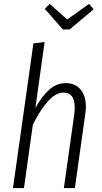

<svg xmlns="http://www.w3.org/2000/svg" viewBox="-20 -957 517 977"><path d="M417 -414Q417 -398 414 -378L361 0H305L358 -376Q360 -389 360 -411Q360 -486 303 -486Q263 -486 223 -440.5Q183 -395 147 -322L102 0H46L150 -736L207 -743L160 -408Q193 -467 230.5 -500.5Q268 -534 315 -534Q362 -534 389.5 -502Q417 -470 417 -414ZM433 -937 457 -910 334 -807H300L208 -912L233 -937L322 -858Z"/></svg>

Font: Fira Sans Extra Condensed Light
Style: Italic
Weight: 300
Width: 3
Italic angle: -8°
Designer: Carrois Corporate & Edenspiekermann AG
Foundry: Carrois Corporate GbR & Edenspiekermann AG
Version: Version 4.203